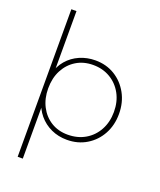

<svg xmlns="http://www.w3.org/2000/svg" viewBox="-160 -795 910 1091"><g transform="rotate(20 294.5 -250.0)"><path d="M309 10Q257 10 213.5 -10Q170 -30 139.5 -66.5Q109 -103 97 -152V-309Q109 -360 140 -396Q171 -432 215 -451Q259 -470 309 -470Q375 -470 426.5 -438.5Q478 -407 508 -352.5Q538 -298 538 -229Q538 -161 508.5 -107Q479 -53 427 -21.5Q375 10 309 10ZM303 -19Q363 -19 409 -46Q455 -73 481 -121Q507 -169 507 -230Q507 -292 481 -339.5Q455 -387 409.5 -414Q364 -441 306 -441Q248 -441 204 -414Q160 -387 135 -339.5Q110 -292 110 -229Q110 -168 134.5 -120.5Q159 -73 202.5 -46Q246 -19 303 -19ZM80 196V-696H111V-348L101 -237L111 -123V196Z"/></g></svg>

Font: Marine Company Thin
Style: Regular
Weight: 100
Designer: Rodrigo Fuenzalida
Foundry: fragTYPE
Version: Version 1.000